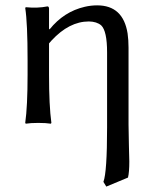

<svg xmlns="http://www.w3.org/2000/svg" viewBox="-20 -459 577 717"><path d="M165 -349.1Q218.3 -415.5 296.4 -433.6Q319.8 -439 342.8 -439Q439.9 -439 456.5 -334Q460 -309.6 460 -280.8V5.9Q460 33.2 461.4 84Q462.9 126 462.9 144Q462.9 184.1 458 204.1L377 237.8L366.2 220.2Q379.9 184.1 379.9 17.1Q379.9 11.2 379.9 5.9V-263.2Q379.9 -343.3 357.9 -364.3Q341.3 -378.4 312 -378.9Q238.3 -378.9 172.4 -307.6Q167 -301.8 163.1 -296.9V-180.2Q163.1 -64 171.9 0L169.9 2.9Q151.9 0 123 0Q94.2 0 76.2 2.9L74.2 0Q83 -62 83 -180.2V-234.9Q83 -373 74.2 -429.2L76.2 -432.1Q120.1 -427.7 157.2 -435.1Q162.6 -435.1 163.1 -427.2Q163.1 -425.8 163.1 -424.8V-352.1Z"/></svg>

Font: Linux Biolinum O
Style: Regular
Weight: 400
Designer: Philipp H. Poll
Foundry: Philipp H. Poll
Version: Version 1.0.4